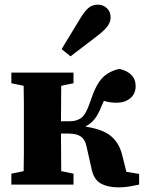

<svg xmlns="http://www.w3.org/2000/svg" viewBox="-20 -796 626 828"><path d="M374 -72 353 -165Q347 -194 329 -207Q311 -220 274 -220H243Q243 -180 243.5 -137Q244 -94 244 -58L297 -47V0H29V-47L82 -58Q83 -94 83 -136Q83 -178 83 -210V-273Q83 -305 83 -347Q83 -389 82 -426L29 -437V-483H297V-437L244 -426Q244 -391 243.5 -349.5Q243 -308 243 -273H280Q311 -273 331 -288Q351 -303 369 -357Q392 -428 419.5 -458Q447 -488 495 -499Q565 -482 565 -425Q565 -391 541.5 -372Q518 -353 484 -353Q468 -353 454.5 -355Q441 -357 428 -361Q422 -349 416 -334Q403 -301 387 -281.5Q371 -262 348 -250Q422 -239 458 -209.5Q494 -180 507 -127L525 -55L580 -46V0Q562 4 539.5 8Q517 12 491 12Q444 12 413.5 -5.5Q383 -23 374 -72ZM246 -584Q259 -607 276 -634Q293 -661 324 -713Q344 -747 361 -761.5Q378 -776 403 -776Q423 -776 440 -761.5Q457 -747 457 -721Q457 -699 440.5 -679Q424 -659 394 -637Q351 -604 327.5 -586Q304 -568 284 -553Z"/></svg>

Font: Source Serif 4
Style: Bold
Weight: 700
Designer: Frank Grießhammer
Foundry: Adobe
Version: Version 4.005;hotconv 1.1.0;makeotfexe 2.6.0